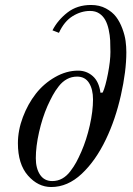

<svg xmlns="http://www.w3.org/2000/svg" viewBox="-20 -740 534 772"><path d="M124 -104Q124 -63 141 -37.5Q158 -12 190 -12Q212 -12 230 -22Q248 -32 262.5 -51Q277 -70 286.5 -87.5Q296 -105 307 -130Q328 -178 341 -235.5Q354 -293 354 -340Q354 -381 338 -406.5Q322 -432 290 -432Q268 -432 249.5 -422Q231 -412 216.5 -393.5Q202 -375 192 -356.5Q182 -338 171 -314Q150 -266 137 -208.5Q124 -151 124 -104ZM52 -164Q52 -216 72 -269Q92 -322 124 -363Q156 -404 201.5 -430Q247 -456 294 -456Q328 -456 353 -434Q378 -412 384 -367L393 -368Q404 -392 414 -443.5Q424 -495 424 -531Q424 -557 423 -577.5Q422 -598 417 -621Q412 -644 403 -660Q394 -676 379 -686Q364 -696 342 -696Q306 -696 272 -675Q238 -654 217 -608L191 -618Q212 -659 251 -689.5Q290 -720 346 -720Q380 -720 406 -706Q432 -692 447 -672Q462 -652 472 -625Q482 -598 485 -575Q488 -552 488 -530Q488 -454 466 -356.5Q444 -259 406 -180Q365 -94 308.5 -41Q252 12 186 12Q133 12 92.5 -34Q52 -80 52 -164Z"/></svg>

Font: Old Standard TT
Style: Italic
Weight: 400
Italic angle: -15.2°
Designer: Alexey Kryukov <alexios@thessalonica.org.ru>
Version: Version 2.2